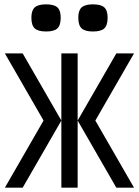

<svg xmlns="http://www.w3.org/2000/svg" viewBox="-20 -864 640 884"><path d="M337.5 -309 515.5 -618H597L419 -309ZM2.5 0 180.5 -309H262.5L84.5 0ZM180.5 -309 2.5 -618H84.5L262.5 -309ZM262.5 0V-618H337.5V0ZM515.5 0 337.5 -309H419L597 0ZM408 -719Q371.5 -719 356 -733.2Q340.5 -747.5 340.5 -782.5Q340.5 -816 356 -830Q371.5 -844 408 -844Q445 -844 460.2 -830Q475.5 -816 475.5 -782.5Q475.5 -747.5 460.2 -733.2Q445 -719 408 -719ZM192 -719Q155.5 -719 140 -733.2Q124.5 -747.5 124.5 -782.5Q124.5 -816 140 -830Q155.5 -844 192 -844Q229 -844 244.2 -830Q259.5 -816 259.5 -782.5Q259.5 -747.5 244.2 -733.2Q229 -719 192 -719Z"/></svg>

Font: Victor Mono Thin
Style: Regular
Weight: 100
Monospace: yes
Designer: Rune Bjørnerås
Version: Version 1.561;gftools[0.9.30]